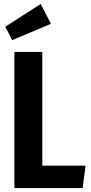

<svg xmlns="http://www.w3.org/2000/svg" viewBox="-20 -956 461 976"><path d="M195 -692V-114H415L400 0H53V-692ZM187 -936 239 -835 42 -752 7 -820Z"/></svg>

Font: Fira Sans Extra Condensed SemiBold
Style: Regular
Weight: 600
Width: 1
Designer: Carrois Corporate & Edenspiekermann AG
Foundry: Carrois Corporate GbR & Edenspiekermann AG
Version: Version 4.203